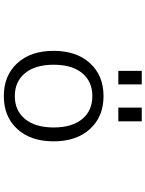

<svg xmlns="http://www.w3.org/2000/svg" viewBox="106 -884 787 1040"><g transform="rotate(90 500.0 -363.5)"><path d="M562.5 -610.4V-737.3H636.7V-610.4ZM363.3 -610.4V-737.3H436.5V-610.4ZM321.8 -63Q254.9 -135.7 254.9 -259.8Q254.9 -383.8 321.8 -457Q388.7 -530.3 500 -530.3Q611.3 -530.3 678.2 -457Q745.1 -383.8 745.1 -259.8Q745.1 -135.7 678.2 -63Q611.3 9.8 500 9.8Q388.7 9.8 321.8 -63ZM375.5 -105.5Q420.9 -49.8 500 -49.8Q579.1 -49.8 624.5 -105.5Q669.9 -161.1 669.9 -260.3Q669.9 -359.4 624.5 -414.6Q579.1 -469.7 500 -469.7Q420.9 -469.7 375.5 -414.6Q330.1 -359.4 330.1 -260.3Q330.1 -161.1 375.5 -105.5Z"/></g></svg>

Font: GenEi Gothic M SemiLight
Style: Regular
Weight: 350
Designer: o_tamon (Modified); [Source Han Sans]
Ryoko NISHIZUKA  (kana & ideographs); Paul D. Hunt (Latin, Greek & Cyrillic); Wenl
Version: Version 1.1a;Original Version 1.004